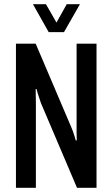

<svg xmlns="http://www.w3.org/2000/svg" viewBox="-20 -895 535 915"><path d="M56 0V-687H150L320 -288Q323 -281 327 -270.5Q331 -260 334.5 -248Q338 -236 341 -226H346Q345 -244 345 -262Q345 -280 345 -290V-687H440V0H347L175 -404Q172 -414 165.5 -432.5Q159 -451 154 -471H150Q150 -456 150.5 -436Q151 -416 151 -401V0ZM137 -875H199L269 -753H230L298 -875H361L285 -742H212Z"/></svg>

Font: Archivo ExtraCondensed Medium
Style: Regular
Weight: 500
Width: 2
Designer: Hector Gatti
Foundry: Omnibus-Type
Version: Version 2.001